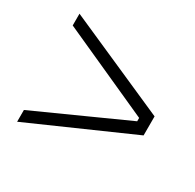

<svg xmlns="http://www.w3.org/2000/svg" viewBox="-96 -647 603 594"><g transform="rotate(30 205.0 -350.0)"><path d="M30 -157V-199L351 -344V-356L30 -501V-543L390 -384V-316Z"/></g></svg>

Font: Phudu
Style: Bold
Weight: 700
Version: Version 1.005;gftools[0.9.23]